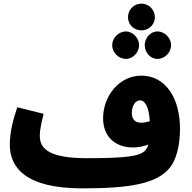

<svg xmlns="http://www.w3.org/2000/svg" viewBox="-20 -1015 1057 1056"><path d="M758 -848C799 -848 832 -881 832 -920C832 -961 799 -995 758 -995C715 -995 684 -961 684 -920C684 -881 715 -848 758 -848ZM673 -691C711 -691 745 -727 745 -767C745 -805 711 -842 673 -842C631 -842 597 -805 597 -767C597 -727 631 -691 673 -691ZM846 -691C887 -691 921 -727 921 -767C921 -805 887 -842 846 -842C806 -842 776 -805 776 -767C776 -727 806 -691 846 -691ZM432 21C698 21 845 -5 916 -95C948 -136 970 -211 970 -307C970 -474 892 -599 757 -599C636 -599 547 -487 547 -365C547 -250 629 -204 710 -204C737 -204 768 -209 796 -220C792 -207 787 -198 781 -190C754 -155 669 -145 458 -145C254 -145 199 -195 199 -267C199 -306 210 -349 220 -389L75 -425C58 -374 34 -298 34 -219C34 -96 118 21 432 21ZM705 -393C705 -430 722 -463 750 -463C779 -463 799 -425 804 -348C786 -343 769 -340 756 -340C723 -340 705 -360 705 -393Z"/></svg>

Font: Noto Sans Arabic SemCond Blk
Style: Regular
Weight: 900
Width: 4
Designer: Monotype Design Team, Nadine Chahine, Nizar Qandah and Khaled Hosny
Foundry: Monotype Imaging Inc.
Version: Version 2.012